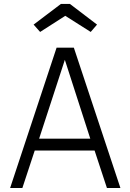

<svg xmlns="http://www.w3.org/2000/svg" viewBox="-20 -944 655 964"><path d="M454.9 -188.2H154.4L92.3 0H30.8L264.1 -704.6H350.8L584.6 0H516.9ZM176.4 -247.7H433.3L305.6 -643.6ZM331.3 -924.1 467.2 -820.5 435.4 -783.6 307.7 -864.6 181.5 -783.6 148.7 -820.5 285.6 -924.1Z"/></svg>

Font: Fira Code Light
Style: Regular
Weight: 300
Monospace: yes
Designer: Carrois Corporate, Edenspiekermann AG, Nikita Prokopov
Foundry: Carrois Corporate, Edenspiekermann AG, Nikita Prokopov
Version: Version 6.000; ttfautohint (v1.8.2) -l 8 -r 50 -G 200 -x 14 